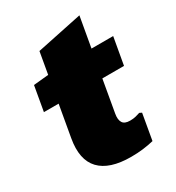

<svg xmlns="http://www.w3.org/2000/svg" viewBox="-169 -789 822 899"><g transform="rotate(-30 242.5 -339.5)"><path d="M275.9 8.8Q159.7 8.8 108.4 -45.4Q57.1 -99.6 76.2 -207.5L106 -377H26.4L49.8 -510.3L130.9 -518.1L151.4 -635.3L397 -686.5L368.2 -523.4H485.4L459.5 -377H342.3L312 -204.1Q306.6 -173.8 316.7 -157.2Q326.7 -140.6 356.4 -140.6Q374.5 -140.6 387.5 -144Q400.4 -147.5 411.1 -150.9L423.3 -145L398.9 -5.4Q370.1 1.5 340.8 5.1Q311.5 8.8 275.9 8.8Z"/></g></svg>

Font: Bevan
Style: Italic
Weight: 400
Italic angle: -10°
Designer: Vernon Adams
Foundry: Vernon Adams
Version: Version 2.100; ttfautohint (v1.8.3)